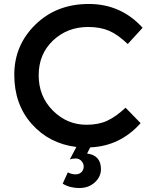

<svg xmlns="http://www.w3.org/2000/svg" viewBox="-20 -736 776 968"><path d="M416 -107Q477 -107 521 -127.5Q565 -148 613 -193L689 -115Q585 1 435 7L419 38Q489 47 489 117Q489 155 458 183.5Q427 212 379.5 212Q332 212 296 190L322 133Q341 143 360.5 143Q380 143 391 131.5Q402 120 402 104Q402 88 390.5 75.5Q379 63 361.5 63Q344 63 332 68L365 5Q228 -12 140 -111Q52 -210 52 -359Q52 -508 158.5 -612Q265 -716 427.5 -716Q590 -716 699 -596L624 -514Q574 -562 529.5 -581Q485 -600 425 -600Q319 -600 247 -531.5Q175 -463 175 -356.5Q175 -250 246.5 -178.5Q318 -107 416 -107Z"/></svg>

Font: Montreal
Style: Regular
Weight: 400
Designer: Julieta Ulanovsky, usr_local_share
Foundry: Julieta Ulanovsky, usr_local_share
Version: Version 2.001